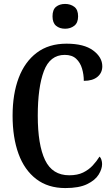

<svg xmlns="http://www.w3.org/2000/svg" viewBox="-20 -946 571 976"><path d="M312 10Q224 10 164 -36Q104 -82 74 -164.5Q44 -247 44 -358Q44 -468 75 -550Q106 -632 167 -678Q228 -724 318 -724Q407 -724 453.5 -689.5Q500 -655 500 -609Q500 -576 475.5 -555.5Q451 -535 406 -535Q406 -567 397 -597.5Q388 -628 367 -647.5Q346 -667 309 -667Q234 -667 203 -584.5Q172 -502 172 -358Q172 -210 209 -132.5Q246 -55 332 -55Q374 -55 402.5 -69Q431 -83 451 -104.5Q471 -126 486 -150Q492 -145 495.5 -134Q499 -123 499 -112Q499 -87 481.5 -58.5Q464 -30 423 -10Q382 10 312 10ZM311 -800Q283 -800 265 -815Q247 -830 247 -863Q247 -897 265 -911.5Q283 -926 311 -926Q338 -926 357.5 -911.5Q377 -897 377 -863Q377 -830 357.5 -815Q338 -800 311 -800Z"/></svg>

Font: Noto Serif Devanagari ExtraCondensed SemiBold
Style: Regular
Weight: 600
Width: 2
Designer: Universal Thirst, Indian Type Foundry and the Monotype Design Team
Foundry: Monotype Imaging Inc.
Version: Version 2.004; ttfautohint (v1.8.4.7-5d5b)